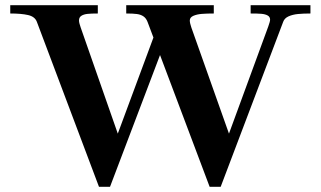

<svg xmlns="http://www.w3.org/2000/svg" viewBox="-20 -720 1236 740"><path d="M466.5 -668V-700H804V-668Q777.5 -668 758.2 -666.5Q739 -665 725.2 -659Q711.5 -653 711.5 -641Q711.5 -636 713.2 -628.8Q715 -621.5 717.5 -614L862.5 -205L1014 -618Q1021 -637.5 1021 -644Q1021 -655 1011.8 -660.2Q1002.5 -665.5 987.2 -666.8Q972 -668 946 -668V-700H1176.5V-668Q1149 -668 1128.5 -666Q1108 -664 1092.2 -657Q1076.5 -650 1071.5 -636L830.5 0H788L548.5 -636Q543 -650 532.8 -657Q522.5 -664 507.5 -666Q492.5 -668 466.5 -668ZM19.5 -668V-700H357V-668Q332 -668 317.5 -666.5Q303 -665 293.8 -659.2Q284.5 -653.5 284.5 -641Q284.5 -636 286.5 -628.5Q288.5 -621 291 -614L434 -205L598.5 -648.5L628.5 -591.5L404 0H361.5L122 -636Q114.5 -656 88.2 -662Q62 -668 19.5 -668Z"/></svg>

Font: Didactic
Style: Regular
Weight: 400
Designer: Tyler Finck
Foundry: Etcetera Type Co
Version: Version 3.007;FEAKit 1.0